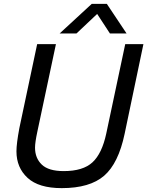

<svg xmlns="http://www.w3.org/2000/svg" viewBox="-20 -958 761 992"><path d="M624 -267Q592 -114 518 -50Q444 14 299 14Q180 14 122.5 -39Q65 -92 65 -176Q65 -216 80 -296L172 -730H269L173 -278Q161 -222 161 -195Q161 -141 196 -107.5Q231 -74 309 -74Q409 -74 458 -119.5Q507 -165 529 -268L627 -730H721ZM288 -785 454 -938H532L634 -785H548L482 -886L375 -785Z"/></svg>

Font: Nacelle
Style: Italic
Weight: 400
Italic angle: -12°
Designer: Sora Sagano
Foundry: Sora Sagano
Version: Version 1.000;FEAKit 1.0